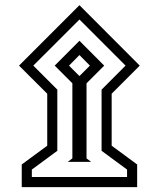

<svg xmlns="http://www.w3.org/2000/svg" viewBox="-20 -663 623 754"><path d="M54.7 -405.3 292 -642.6 528.8 -405.3 418.5 -294.9V-90.8L518.6 -17.1V71.8H65.4V-17.1L165.5 -90.8V-294.9ZM110.8 -405.3 205.1 -311V-70.8L105 2.9V32.2H479V2.9L378.9 -70.8V-311L473.1 -405.3L292 -586.4ZM246.1 -27.3 264.2 -41V-335.9L194.8 -405.3L292 -502.9L389.2 -405.3L319.8 -335.9V-41L337.9 -27.3ZM251 -405.3 292 -364.3 333 -405.3 292 -446.8Z"/></svg>

Font: Vazirmatn UI NL
Style: Regular
Weight: 400
Designer: Saber Rastikerdar
Foundry: Saber Rastikerdar
Version: Version 33.003